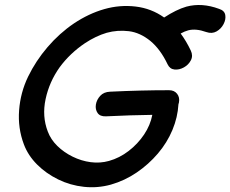

<svg xmlns="http://www.w3.org/2000/svg" viewBox="-20 -751 935 779"><path d="M430 -2Q486 -18 534.5 -51Q583 -84 620.5 -128Q658 -172 679.5 -223.5Q701 -275 704 -328L706 -335Q710 -356 698.5 -370.5Q687 -385 666 -385Q553 -385 427 -379Q401 -378 386.5 -362Q372 -346 369 -326.5Q366 -307 376 -292.5Q386 -278 410 -279Q511 -284 598 -285Q590 -243 564.5 -205Q539 -167 502 -138.5Q465 -110 422 -98Q386 -88 348 -93Q310 -98 274.5 -115.5Q239 -133 212.5 -159Q186 -185 174 -217Q150 -279 165 -349Q180 -419 222 -478Q264 -535 325 -576Q369 -605 413 -618Q457 -630 502.5 -624.5Q548 -619 590 -585Q631 -551 660 -490Q669 -471 688 -469Q707 -467 726 -477.5Q745 -488 754.5 -506.5Q764 -525 754 -546Q736 -584 713 -615Q729 -624 744 -628Q775 -636 817 -621Q840 -613 858.5 -623.5Q877 -634 887 -653Q897 -672 894 -690Q891 -708 869 -715Q799 -741 736 -724Q695 -712 646 -680Q594 -717 530 -724.5Q466 -732 403 -714Q340 -696 280 -656Q221 -616 173 -560Q125 -504 94 -440Q63 -376 57.5 -303.5Q52 -231 77 -165Q94 -120 130.5 -83.5Q167 -47 216 -23Q265 1 320.5 7Q376 13 430 -2Z"/></svg>

Font: Balsamiq Sans
Style: Italic
Weight: 400
Italic angle: -12°
Designer: Michael Angeles
Foundry: Balsamiq SRL
Version: Version 1.020; ttfautohint (v1.8.4.7-5d5b);gftools[0.9.26]